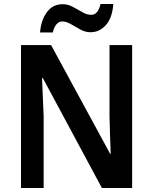

<svg xmlns="http://www.w3.org/2000/svg" viewBox="-20 -1032 765 959"><path d="M640 -93H489L194 -642H190Q192 -592 194 -545.5Q196 -499 198 -453V-93H85V-807H235L530 -264H533Q531 -311 529.5 -357.5Q528 -404 527 -448V-807H640ZM180 -870Q185 -932 214.5 -971.5Q244 -1011 293 -1011Q320 -1011 344.5 -997.5Q369 -984 391.5 -971Q414 -958 436 -958Q470 -958 482 -1012H546Q541 -943 509 -907Q477 -871 432 -871Q406 -871 381.5 -884.5Q357 -898 334 -911.5Q311 -925 290 -925Q275 -925 262 -910.5Q249 -896 244 -870Z"/></svg>

Font: Noto Sans Telugu UI SemiCondensed SemiBold
Style: Regular
Weight: 600
Width: 4
Designer: Jelle Bosma - Monotype Design Team
Foundry: Monotype Imaging Inc.
Version: Version 2.005; ttfautohint (v1.8.4.7-5d5b)